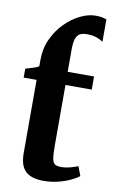

<svg xmlns="http://www.w3.org/2000/svg" viewBox="-94 -884 565 943"><g transform="rotate(10 189.0 -412.0)"><path d="M192 10Q132 10 102.8 -17.2Q73.5 -44.5 73.5 -107.5V-472.5H9V-517Q20 -520.5 32.8 -524.2Q45.5 -528 57 -532Q68.5 -536 75 -541Q75 -549 75 -557.2Q75 -565.5 75 -573Q75 -629.5 97 -677Q119 -724.5 153.8 -759.5Q188.5 -794.5 228.5 -814Q268.5 -833.5 304.5 -833.5Q326 -833.5 339.2 -830.5Q352.5 -827.5 359.5 -825V-712.5Q345 -723.5 324.5 -730Q304 -736.5 279 -736.5Q257 -736.5 243.5 -729.2Q230 -722 223.5 -703.2Q217 -684.5 217 -649.5V-538H348.5V-472.5H217.5V-172.5Q217.5 -126.5 221.5 -105.2Q225.5 -84 236.2 -78Q247 -72 266.5 -72Q288 -72 311.2 -78.2Q334.5 -84.5 349.5 -91L367 -44.5Q351 -31.5 324 -19Q297 -6.5 263 1.8Q229 10 192 10Z"/></g></svg>

Font: Merriweather 60pt
Style: Bold
Weight: 700
Version: Version 2.100